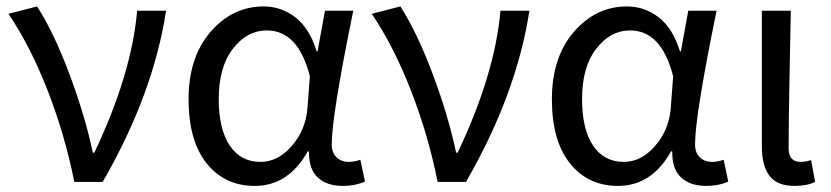

<svg xmlns="http://www.w3.org/2000/svg" viewBox="-20 -577 2637 609"><path d="M215.8 0Q185.5 -150.4 130.9 -290.5Q76.2 -430.7 6.8 -533.2L97.7 -556.6Q151.4 -472.7 200.7 -340.8Q250 -209 274.4 -92.8H279.3Q397.5 -341.8 415 -543H506.8Q465.8 -277.3 305.7 0Z M788.1 12.7Q692.4 12.7 635.3 -59.1Q578.1 -130.9 578.1 -261.7Q578.1 -395.5 647.9 -476.1Q717.8 -556.6 816.4 -556.6Q872.1 -556.6 917 -522Q961.9 -487.3 984.4 -414.1H987.3L1010.7 -543H1100.6Q1032.2 -210 1032.2 -119.1Q1032.2 -92.8 1047.4 -78.1Q1062.5 -63.5 1085.9 -63.5Q1104.5 -63.5 1123 -70.3L1137.7 -1Q1106.4 12.7 1067.4 12.7Q1016.6 12.7 987.8 -14.2Q959 -41 960 -96.7H956.1Q894.5 12.7 788.1 12.7ZM806.6 -63.5Q861.3 -63.5 905.3 -113.8Q949.2 -164.1 955.1 -232.4L962.9 -335Q925.8 -480.5 826.2 -480.5Q763.7 -480.5 718.8 -422.4Q673.8 -364.3 673.8 -262.7Q673.8 -168 708.5 -115.7Q743.2 -63.5 806.6 -63.5Z M1368.2 0Q1337.9 -150.4 1283.2 -290.5Q1228.5 -430.7 1159.2 -533.2L1250 -556.6Q1303.7 -472.7 1353 -340.8Q1402.3 -209 1426.8 -92.8H1431.6Q1549.8 -341.8 1567.4 -543H1659.2Q1618.2 -277.3 1458 0Z M1940.4 12.7Q1844.7 12.7 1787.6 -59.1Q1730.5 -130.9 1730.5 -261.7Q1730.5 -395.5 1800.3 -476.1Q1870.1 -556.6 1968.8 -556.6Q2024.4 -556.6 2069.3 -522Q2114.3 -487.3 2136.7 -414.1H2139.6L2163.1 -543H2252.9Q2184.6 -210 2184.6 -119.1Q2184.6 -92.8 2199.7 -78.1Q2214.8 -63.5 2238.3 -63.5Q2256.8 -63.5 2275.4 -70.3L2290 -1Q2258.8 12.7 2219.7 12.7Q2168.9 12.7 2140.1 -14.2Q2111.3 -41 2112.3 -96.7H2108.4Q2046.9 12.7 1940.4 12.7ZM1959 -63.5Q2013.7 -63.5 2057.6 -113.8Q2101.6 -164.1 2107.4 -232.4L2115.2 -335Q2078.1 -480.5 1978.5 -480.5Q1916 -480.5 1871.1 -422.4Q1826.2 -364.3 1826.2 -262.7Q1826.2 -168 1860.8 -115.7Q1895.5 -63.5 1959 -63.5Z M2500 12.7Q2445.3 12.7 2420.9 -19Q2396.5 -50.8 2396.5 -113.3V-543H2488.3Q2487.3 -501 2484.4 -341.8Q2481.4 -182.6 2481.4 -106.4Q2481.4 -63.5 2519.5 -63.5Q2535.2 -63.5 2552.7 -69.3L2565.4 0Q2540 12.7 2500 12.7Z"/></svg>

Font: GenYoGothic TW TTF Regular
Style: Regular
Weight: 400
Version: Version 1.300